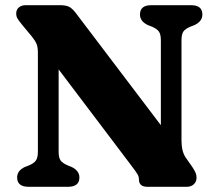

<svg xmlns="http://www.w3.org/2000/svg" viewBox="-20 -720 832 740"><path d="M286 -36Q286 -0.5 243 0H89.5Q46 -0.5 46 -36Q46 -62.5 76 -76.5L91.5 -82.5Q110.5 -90.5 118.2 -101.2Q126 -112 126 -135.5V-516Q126 -538.5 121 -550.5Q116 -562.5 103 -579L64 -626Q53 -639.5 47.8 -648Q42.5 -656.5 42.5 -668Q42.5 -683 52.8 -691.5Q63 -700 79.5 -700H212Q231.5 -700 244.2 -694.8Q257 -689.5 272 -670L600 -237.5V-564.5Q600 -587.5 592.5 -598.2Q585 -609 565 -617.5L549.5 -623.5Q519.5 -638 519.5 -664Q519.5 -700 563 -700H716.5Q760 -700 760 -664Q760 -638 730 -623.5L714.5 -617.5Q695 -609.5 687.2 -599Q679.5 -588.5 679.5 -564.5V-178.5Q679.5 -137 695.5 -113L720.5 -77.5Q731 -61.5 734.2 -53.2Q737.5 -45 737.5 -35Q737.5 -19.5 727 -9.8Q716.5 0 699.5 0H548.5Q515.5 0 515.5 -28.5Q515.5 -39 510.2 -48Q505 -57 488 -79.5L206 -452.5V-135Q206 -112.5 213.2 -102Q220.5 -91.5 241 -82.5L256 -76.5Q286 -62 286 -36Z"/></svg>

Font: Fraunces 9pt S050
Style: Bold
Weight: 700
Version: Version 1.000; ttfautohint (v1.8.3)